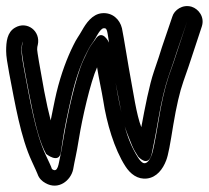

<svg xmlns="http://www.w3.org/2000/svg" viewBox="-21 -571 680 625"><path d="M385 -160C388 -152 390 -144 393 -137L409 -97C414 -85 421 -73 429 -61C429 -61 462 -23 473 -71C476 -86 484 -122 494 -181C504 -239 515 -286 527 -321C540 -358 549 -385 554 -401L588 -501L555 -401C550 -385 541 -358 528 -322C515 -283 504 -234 494 -172C484 -112 476 -74 473 -67C464 -44 456 -41 452 -40C448 -39 441 -39 429 -57C409 -88 395 -122 385 -160ZM374 -206C357 -280 347 -354 334 -432C334 -432 312 -481 288 -441C284 -435 280 -430 277 -426C269 -416 263 -401 250 -374C225 -319 199 -198 187 -128C181 -91 176 -66 174 -57C170 -41 168 -5 148 -21C145 -31 138 -44 128 -66C93 -141 76 -249 58 -342C52 -373 49 -396 49 -405C49 -421 51 -431 53 -436C51 -426 50 -417 50 -409C50 -391 58 -348 74 -265C90 -182 104 -122 123 -82C125 -78 127 -75 129 -70C129 -70 171 -36 177 -75L183 -114C188 -149 198 -197 212 -258C226 -318 243 -365 262 -401C262 -402 263 -403 263 -403C273 -425 280 -429 290 -447C292 -451 306 -478 316 -479C325 -480 326 -475 328 -468C330 -461 333 -436 339 -398C352 -315 358 -287 374 -206ZM217 -19C223 -54 227 -64 236 -120C246 -183 273 -303 295 -352C300 -319 310 -275 315 -244C326 -171 351 -86 387 -30C403 -5 427 14 458 10C489 6 509 -20 520 -49C527 -67 533 -102 543 -164C553 -224 564 -272 576 -306C589 -343 598 -369 603 -385L636 -485C646 -516 625 -542 603 -549C573 -558 546 -538 540 -517L506 -417C501 -401 493 -375 480 -338C465 -294 451 -222 439 -157C423 -197 412 -277 404 -318C399 -343 381 -456 376 -479C369 -508 345 -531 311 -528C279 -525 259 -495 246 -472C236 -454 228 -445 218 -424C198 -384 178 -332 163 -270C155 -236 150 -207 144 -179C137 -206 130 -237 123 -274C108 -355 100 -404 100 -409C100 -413 100 -418 102 -425C112 -470 67 -504 28 -481C2 -466 -1 -435 -1 -405C-1 -388 3 -365 9 -332C28 -234 46 -124 83 -45C94 -22 100 -7 101 -5C106 10 116 19 127 25C169 49 209 17 217 -19Z"/></svg>

Font: AppleStorm
Style: CBo
Weight: 400
Foundry: Cannot Into Space Fonts
Version: Version 1.01